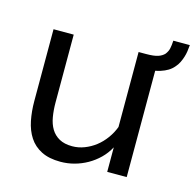

<svg xmlns="http://www.w3.org/2000/svg" viewBox="-93 -703 825 809"><g transform="rotate(15 319.0 -298.0)"><path d="M440 0V-107Q425 -79 403 -57.5Q381 -36 354.5 -21Q328 -6 298.5 2Q269 10 238 10Q188 10 154.5 -7Q121 -24 101.5 -54Q82 -84 74 -124Q66 -164 66 -209V-522H154V-226Q154 -193 159 -163.5Q164 -134 177 -112.5Q190 -91 212.5 -78.5Q235 -66 269 -66Q296 -66 322 -76Q348 -86 370 -103Q392 -120 409.5 -144Q427 -168 437 -195V-522H525V0ZM469 -522Q504 -522 521.5 -528Q539 -534 549 -545Q559 -558 562 -572Q565 -586 566 -606H638Q637 -592 635 -578.5Q633 -565 629 -552.5Q625 -540 619 -527.5Q613 -515 603 -504Q593 -492 579 -483.5Q565 -475 547.5 -469.5Q530 -464 509.5 -461Q489 -458 467 -458Z"/></g></svg>

Font: Rising Sun
Style: Regular
Weight: 400
Designer: Matt McInerney, Pablo Impallari, Rodrigo Fuenzalida (Raleway font), Stephen Hutchings (Greek), Cristiano Sobral (main ch
Foundry: The Rising Sun Project Authors
Version: Version 4.327; ttfautohint (v1.8.4.7-5d5b-dirty)